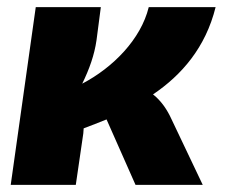

<svg xmlns="http://www.w3.org/2000/svg" viewBox="-20 -517 628 537"><path d="M408 -253C488 -307 555 -384 583 -497H396C374 -407 296 -328 210 -283C230 -324 244 -363 250 -405L262 -497H80L10 0H192L213 -144C213 -149 214 -153 214 -158C235 -166 256 -174 278 -183L359 0H547L459 -185C448 -209 432 -234 408 -253Z"/></svg>

Font: Exo 2 Extra Bold
Style: Italic
Weight: 800
Italic angle: -8°
Designer: Natanael Gama
Version: Version 1.001;PS 001.001;hotconv 1.0.88;makeotf.lib2.5.64775